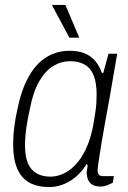

<svg xmlns="http://www.w3.org/2000/svg" viewBox="-20 -743 517 775"><path d="M178 12Q131 12 98.5 -6Q66 -24 49.5 -62.5Q33 -101 33 -161Q33 -194 37.5 -230Q42 -266 50 -301Q66 -380 95.5 -433Q125 -486 167 -512Q209 -538 261 -538Q296 -538 321 -528Q346 -518 363.5 -498Q381 -478 391 -449H397L418 -526H453L433 -410Q429 -384 421.5 -343Q414 -302 405.5 -256Q397 -210 390 -167.5Q383 -125 378.5 -94.5Q374 -64 374 -55Q374 -44 379 -38Q384 -32 397 -32H440L435 -5Q425 0 412 5Q399 10 385 10Q359 10 345 -3.5Q331 -17 330 -44Q330 -51 331.5 -59.5Q333 -68 334 -77L329 -80Q302 -36 262 -12Q222 12 178 12ZM184 -30Q207 -30 232.5 -40.5Q258 -51 282.5 -75.5Q307 -100 326.5 -141Q346 -182 357 -241Q361 -267 364.5 -288Q368 -309 369 -327.5Q370 -346 370 -362Q370 -406 359 -436Q348 -466 324 -481Q300 -496 263 -496Q227 -496 195.5 -477Q164 -458 139 -416Q114 -374 101 -305Q94 -274 89.5 -247.5Q85 -221 83 -199Q81 -177 81 -157Q81 -90 107.5 -60Q134 -30 184 -30ZM260 -591 191 -720 192 -723H244L300 -591Z"/></svg>

Font: Archivo SemiCondensed Thin
Style: Italic
Weight: 250
Width: 4
Italic angle: -10°
Designer: Hector Gatti
Foundry: Omnibus-Type
Version: Version 2.001